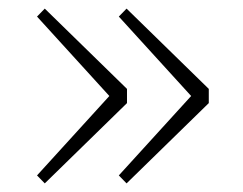

<svg xmlns="http://www.w3.org/2000/svg" viewBox="-20 -484 565 446"><path d="M275 -244.5 84 -58 66 -76.5 234 -261 66 -445.5 84 -464 275 -277.5ZM465 -244.5 274 -58 256 -76.5 424 -261 256 -445.5 274 -464 465 -277.5Z"/></svg>

Font: Newsreader 6pt ExtraLight
Style: Regular
Weight: 275
Designer: Hugues Gentile
Foundry: Production Type
Version: Version 1.003; ttfautohint (v1.8.3)